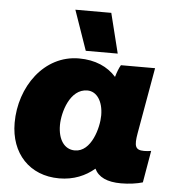

<svg xmlns="http://www.w3.org/2000/svg" viewBox="-54 -803 810 868"><g transform="rotate(5 351.5 -369.0)"><path d="M527 12C562 12 599 7 625 -1L650 -146C640 -144 630 -143 618 -143C577 -143 572 -162 582 -220L635 -520H480C472 -507 464 -486 458 -465C420 -508 363 -534 289 -534C130 -534 24 -382 24 -219C24 -80 112 14 246 14C312 14 365 -9 406 -44C424 -7 463 12 527 12ZM339 -393C382 -393 411 -350 411 -286C411 -231 381 -118 306 -118C258 -118 229 -161 229 -226C229 -284 260 -393 339 -393ZM316 -571H461L416 -752H253Z"/></g></svg>

Font: Fixel Display Black
Style: Italic
Weight: 900
Italic angle: -10°
Designer: AlfaBravo + MacPaw
Foundry: Kyrylo Tkachov, Marchela Mozhyna, Serhii Makarenko, Maria Weinstein, Zakhar Kryvoshyya
Version: Version 1.210;Glyphs 3.2 (3217)